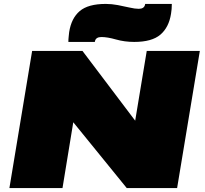

<svg xmlns="http://www.w3.org/2000/svg" viewBox="-20 -960 1045 980"><path d="M28 0 144 -700H401L670 -344L729 -700H1000L884 0H627L354 -336L299 0ZM329 -746Q329 -760 330.5 -772.5Q332 -785 333 -796Q344 -867 387 -903.5Q430 -940 520 -940Q550 -940 581.5 -934Q613 -928 641 -921.5Q669 -915 688 -915Q715 -915 720 -935L721 -940H857Q857 -927 856 -914Q855 -901 853 -890Q842 -820 798.5 -783Q755 -746 665 -746Q616 -746 572 -758.5Q528 -771 498 -771Q470 -771 465 -751L464 -746Z"/></svg>

Font: Georama ExtraExtended Black
Style: Italic
Weight: 900
Width: 8
Italic angle: -9°
Designer: Jean-Baptiste Levee
Foundry: Production Type
Version: Version 1.000